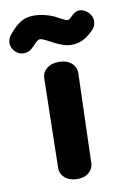

<svg xmlns="http://www.w3.org/2000/svg" viewBox="-97 -771 538 819"><g transform="rotate(-10 172.0 -361.5)"><path d="M98 -63 106 -448Q106 -475 126.5 -491.5Q147 -508 179 -508Q212 -508 232.5 -491Q253 -474 253 -446L241 -61Q241 -36 222 -19Q203 -2 171 -2Q139 -2 118.5 -19Q98 -36 98 -63ZM-14 -623Q-14 -642 0 -659Q28 -693 52 -707Q76 -721 107 -721Q131 -721 157.5 -714.5Q184 -708 206 -696Q211 -693 221.5 -687.5Q232 -682 238.5 -679.5Q245 -677 248 -677Q254 -677 262 -685Q275 -698 283.5 -703.5Q292 -709 304 -709Q324 -709 341 -692Q358 -675 358 -654Q358 -632 342 -616Q318 -592 295.5 -581Q273 -570 248 -570Q227 -570 208 -577Q189 -584 176 -590.5Q163 -597 160 -599Q156 -601 140.5 -609Q125 -617 116 -617Q110 -617 102.5 -610.5Q95 -604 85 -593Q64 -570 39 -570Q18 -570 3 -585Q-14 -602 -14 -623Z"/></g></svg>

Font: Mali
Style: Bold
Weight: 700
Designer: Kitiyaporn Chalermlarp | Katatrad Aksorn Co.,Ltd.
Foundry: Cadson Demak Co.,Ltd.
Version: Version 1.000; ttfautohint (v1.6)